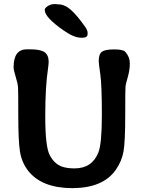

<svg xmlns="http://www.w3.org/2000/svg" viewBox="-20 -927 728 959"><path d="M417.5 -764.2V-756.3Q417.5 -738.3 388.7 -738.3L385.7 -738.8H382.8Q349.6 -738.8 296.4 -775.9Q203.6 -840.8 203.6 -876.5V-878.9Q203.6 -886.7 218.8 -896.7Q233.9 -906.7 253.4 -906.7H256.3Q265.1 -905.3 271 -905.3Q303.2 -905.3 334.5 -877.4Q365.7 -849.6 405.3 -793Q417.5 -775.4 417.5 -764.2ZM47.9 -591.3Q47.9 -680.7 113.8 -680.7H130.4Q182.6 -680.7 202.9 -666Q223.1 -651.4 223.1 -617.7Q222.7 -605 219.7 -583.5Q206.1 -494.1 206.1 -349.1Q206.1 -346.7 206.1 -343.8Q206.1 -194.8 228.3 -152.3Q250.5 -109.9 287.1 -95.7Q312.5 -85.9 352.5 -85.9Q439.5 -85.9 471.2 -165Q488.8 -208 488.8 -354.5Q488.8 -501 481 -555.9Q473.1 -610.8 473.1 -621.6Q473.1 -657.2 489.3 -668.7Q505.4 -680.2 550 -680.2Q594.7 -680.2 605.5 -668.5Q628.4 -643.1 628.4 -610.4Q628.4 -577.6 618.4 -542.5Q608.4 -507.3 606.9 -496.1Q605.5 -484.9 605.5 -353.3Q605.5 -221.7 597.2 -171.9Q588.9 -123 558.6 -79.1Q495.1 12.2 341.8 12.7Q188.5 12.7 120.1 -74.7Q87.9 -116.7 79.6 -171.1Q71.3 -225.6 71.3 -347.7Q71.3 -469.7 70.1 -490Q68.8 -510.3 58.3 -543.7Q47.9 -577.1 47.9 -591.3Z"/></svg>

Font: Averia Libre
Style: Bold
Weight: 700
Version: Version 1.002